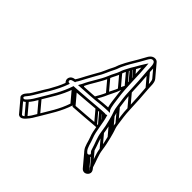

<svg xmlns="http://www.w3.org/2000/svg" viewBox="-198 -787 1060 1060"><g transform="rotate(45 331.5 -257.0)"><path d="M382.3 -206.5 408.6 -208.5C416.6 -209.1 422.4 -209.5 429.8 -209.5L439.6 -208.5H439.8C452.6 -166.5 453.4 -113.4 470.8 -71.3C479.7 -49.6 483.1 -18.1 499.9 1.9C504.1 7 510.2 16.5 523.9 16.5C530.9 16.5 537.7 13.7 543.2 8.5C566.7 -13.5 539.6 -35.4 538.9 -38.1C528.9 -73.9 512.6 -104.9 507.7 -142.1C504.2 -169.1 498 -195.5 491.9 -220.9L484.3 -249.1C477.8 -273.3 472.9 -276.8 469.3 -304.1C464.4 -341.9 459.6 -365.3 458 -408.4C456.1 -464.7 453.3 -507.3 448.9 -559.3C446.8 -583.6 452.5 -633.6 417.4 -635C394.9 -635.9 382.3 -616 375.2 -601.5C371.5 -593.9 361.2 -576.3 355.7 -566.6C339.7 -538.3 320.3 -509 305.3 -476.4C297.9 -462.2 295.4 -448.8 289.3 -437.7C272.4 -406.9 262.8 -375.5 245.6 -349.3C232.8 -328.4 226.4 -313.2 214.4 -292.9C204.7 -275.4 195.2 -254.9 185.7 -241.7C184.5 -240 185.4 -241.5 185.4 -241.5L175.1 -239.3C148.3 -232 146 -200.7 162.5 -190.9C150.5 -158.9 136.3 -132.3 119.5 -103L103.4 -77.2C95.3 -64.2 78.6 -34.2 71.5 -23.4L61.6 -8.3C58.7 -4 26.1 24.1 41.9 42.9C57.3 61.2 79 42.9 87.7 33.5C105.4 14.2 114.8 -2.3 129.2 -27.1C160.2 -80.4 192.9 -126 216 -193.7C271.2 -196.5 329 -202.5 382.3 -206.5ZM442.6 -223.5 432.9 -224.5H432.6C425.7 -224.5 418 -224.2 409.8 -223.5L383.5 -221.5C333.3 -217.7 279.4 -212.3 227.8 -209.5H227.6C221.7 -208.7 216.3 -208.5 212 -208.5H205.7C182.7 -138 150.1 -91.1 116.3 -32.9C101.6 -7.6 93.8 6.2 77.2 24.5C68.4 34 62.6 38.8 55.8 33.8C46.6 26.9 63.2 14.7 74 -1.6L83.8 -16.7C91.8 -28.7 108.4 -58.5 116 -70.9L132.2 -97C151.9 -131.2 167 -160.5 181.9 -202.2C174.3 -203.4 168.2 -203.8 167.1 -210.5C164.6 -225.8 186 -226.2 196.9 -229.6L197.6 -234.2C197.6 -234.2 197 -233.5 197.7 -234.4C208.7 -249.8 218.1 -270.9 227.4 -287.1C239.4 -308 246.3 -323.1 258.2 -343C277.3 -372.1 286.7 -403.5 302.5 -432.3C310.3 -446.6 312.8 -460.1 318.7 -471.4C333.5 -503.2 351 -531.6 368.7 -561C373.2 -568.2 383.1 -587.2 388.3 -596.1C395.9 -609 401 -620.5 414.4 -620C436.5 -619.1 431.7 -579.4 433.7 -555.7C438.2 -503.8 440.9 -461.7 442.9 -405.6C444.4 -361.4 449.3 -337.2 454.3 -299.9C457.9 -271.3 462.9 -264.7 469.6 -242.9L477.1 -215.1C483.9 -190.2 489.2 -164.1 492.6 -137.9C497.9 -97.5 514.9 -66.5 524.2 -32C528.5 -13.1 546.2 -13.2 533.7 -1.5C531.4 0.6 529.3 1.5 526.3 1.5C521.6 1.5 519 -1.8 514 -6.7C498.8 -22.8 495.5 -53.3 485 -78.7C467.5 -121 466.4 -180.1 450.3 -227.1C447.7 -225.9 445.2 -224.6 442.6 -223.5ZM231 -230.5C280.4 -233.6 335.7 -236.1 385.4 -242.6L411.3 -244.5C419.2 -245.1 426.8 -245.5 433.9 -245.5H452L442.5 -256.8C433.4 -274.5 430.4 -312.6 426.2 -341.2C415.8 -412.9 418.2 -497.5 411.5 -569.8L409.7 -589.5L397.8 -571.4C385.3 -552.3 379.3 -540.3 367.6 -520.2C364.1 -514.2 360.6 -509.6 357.2 -503.1L347.1 -484.1C341.2 -472.8 334.1 -460.5 330.1 -445.8C323.6 -426 309.7 -406.2 301.2 -382.5C282.9 -337.9 251.5 -297.1 230.6 -250.4L219 -229.8ZM244.3 -246.2C264.2 -290.7 296.3 -331.4 315.4 -379.3C323.7 -400.2 337.1 -420.5 344.7 -444L344.8 -444.2C348 -456.2 354.2 -467.2 360.4 -478.9L370.4 -497.9C373.7 -504.2 376.9 -509.3 380.2 -513.8C387.4 -527.2 391.8 -535.1 398.1 -545.6C402.7 -479.2 401.6 -403.6 411.2 -336.8C414.4 -314 416.5 -282.5 423.7 -260.2C420.9 -260.1 416.1 -259.8 412.5 -259.5L386 -257.5C340.8 -251.2 292.7 -249.1 244.3 -246.2ZM231.1 -242.7 238.9 -233.5 251.2 -244.1 243.4 -253.3ZM302.2 -375.7 361.7 -305 374 -315.6 314.5 -386.3ZM331.3 -439.7 390.8 -369 403.1 -379.6 343.6 -450.3ZM347.6 -476.2 406 -406.8 418.3 -417.4 359.9 -486.8ZM357.6 -495.2 404.4 -439.6 416.7 -450.2 369.9 -505.8ZM367.7 -511.7 403.1 -469.6 415.4 -480.2 380 -522.3ZM76.3 34.3 135.8 105 148.1 94.4 88.6 23.7ZM116.6 -24.7 176.1 46 188.4 35.4 128.9 -35.3ZM376.8 -208.7 436.3 -138 448.6 -148.6 389 -219.3ZM403.1 -210.7 452.7 -151.8 465 -162.4 415.3 -221.3ZM425.2 -211.7 446.1 -186.9 458.4 -197.5 437.5 -222.3ZM518.9 14.3 578.4 85 590.7 74.4 531.2 3.7ZM532.3 8.8 591.8 79.5 604.1 68.9 544.6 -1.8ZM525.4 -29.7 584.9 41 597.2 30.4 537.7 -40.3ZM494 -134.7 553.5 -64 565.8 -74.6 506.3 -145.3ZM478.4 -212.7 537.9 -142 550.2 -152.6 490.7 -223.3ZM470.8 -240.7 530.3 -170 542.6 -180.6 483.1 -251.3ZM455.7 -296.7 515.2 -226 527.5 -236.6 468 -307.3ZM444.3 -401.7 503.8 -331 516.1 -341.6 456.6 -412.3ZM435.1 -552.2 494.7 -481.5 506.9 -492.1 447.4 -562.8ZM156.7 -195.6 164.4 -186.5 176.7 -197.1 168.9 -206.2ZM424.5 -615.2 484 -544.5C492.6 -534.2 491.4 -506.5 493.2 -485C497.7 -433.1 500.4 -391 502.4 -334.9C503.9 -290.7 508.8 -266.5 513.8 -229.2C517.4 -200.6 522.4 -193.9 529.1 -172.2L536.7 -144.4C543.4 -119.5 548.7 -93.4 552.1 -67.2C557.4 -26.7 574.4 4.2 583.7 38.7C589.2 56.8 604.9 58.2 593.2 69.2C590.9 71.4 588.8 72.2 585.8 72.2C581.3 72.2 578.3 68.8 573.6 64.1L514.3 -6.3L502 4.3L561.7 75.2C565.2 78.8 571.2 87.2 583.4 87.2C590.4 87.2 597.2 84.4 602.7 79.3C626.2 57.2 599.1 35.3 598.4 32.6C588.4 -3.1 572.1 -34.2 567.2 -71.4C563.7 -98.4 557.6 -124.8 551.4 -150.2L543.8 -178.3C537.3 -202.6 532.4 -206 528.9 -233.4C523.9 -271.2 519.1 -294.6 517.6 -337.7C515.6 -394 512.8 -436.6 508.4 -488.6C506.8 -507.4 510 -538.8 496.3 -555.2L436.8 -625.9ZM461.4 -152.2 443 -150.8C393.9 -147 340.6 -141.8 290.7 -139L233.1 -207.3L220.8 -196.7L282.4 -123.6C335.7 -126.6 390.7 -131.9 441.8 -135.8L460.2 -137.2ZM204.7 -195.7 261.9 -127.7C239.6 -61.4 207.9 -17.4 175.8 37.8C161.1 63.1 153.3 77 136.7 95.2C127.7 104.9 121.9 108.9 115.8 104.8L56.8 34.7L44.5 45.3L104.5 116.5C122.1 129.7 139.2 113 147.2 104.2C164.9 84.9 174.3 68.4 188.7 43.6C221.1 -12.2 255.7 -61.3 278.8 -132.9L217 -206.3ZM405.7 -411.6C400 -400.8 393.4 -389 389.7 -375.1C383.1 -355.3 369.2 -335.5 360.7 -311.8C351.7 -289.7 339.6 -268.8 327 -247.6L339.8 -241.6C352.5 -263 365.2 -284.8 374.8 -308.5C383.7 -328.9 396.7 -349.9 404.2 -373.1C407.8 -384.7 412.9 -395.1 419 -406.4Z"/></g></svg>

Font: CiSf OpenHand
Style: GlsObl
Weight: 400
Foundry: Cannot Into Space Fonts
Version: Version 0.7892